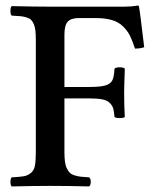

<svg xmlns="http://www.w3.org/2000/svg" viewBox="-20 -669 550 691"><path d="M22 2Q17.6 -2.4 17.6 -14.4Q17.6 -26.4 22 -30.8Q51.8 -32.2 65.7 -34.7Q79.6 -37.1 91.1 -46.4Q102.5 -55.7 105.7 -72.8Q108.9 -89.8 108.9 -121.1V-524.9Q108.9 -545.4 107.4 -558.8Q106 -572.3 101.6 -582.3Q97.2 -592.3 91.8 -597.7Q86.4 -603 75.2 -606.4Q64 -609.9 52.7 -610.8Q41.5 -611.8 22 -612.8Q17.6 -617.2 17.6 -629.9Q17.6 -642.6 22 -647Q107.9 -645 160.2 -645V0Q104 0 22 2ZM300.8 -314.9H211.9V-121.1Q211.9 -100.6 213.9 -86.4Q215.8 -72.3 220.9 -62.3Q226.1 -52.2 231.9 -46.6Q237.8 -41 249.3 -37.6Q260.7 -34.2 271.5 -33Q282.2 -31.7 300.8 -30.8Q306.6 -26.4 306.6 -14.4Q306.6 -2.4 300.8 2Q228.5 0 160.2 0V-645H428.2Q453.1 -645 476.1 -648.9Q480 -648.9 480 -646Q483.4 -631.3 499 -499Q484.4 -494.1 465.8 -494.1Q456.5 -522.9 447.5 -540.8Q438.5 -558.6 422.6 -574.2Q406.7 -589.8 382.6 -596.9Q358.4 -604 323.2 -604H263.2Q235.4 -604 223.6 -590.8Q211.9 -577.6 211.9 -544.9V-356H300.8Q341.3 -356 359.6 -361.6Q377.9 -367.2 384.3 -379.9Q390.6 -392.6 392.1 -421.9Q397 -426.8 411.1 -426.8Q424.3 -426.8 429.2 -421.9Q426.8 -356.9 426.8 -336.9Q426.8 -284.2 429.2 -248Q425.3 -244.1 411.1 -244.1Q396 -244.1 392.1 -248Q390.6 -267.1 387.7 -277.8Q384.8 -288.6 375.5 -298.1Q366.2 -307.6 348.4 -311.3Q330.6 -314.9 300.8 -314.9Z"/></svg>

Font: Common Serif Medium
Style: Regular
Weight: 500
Designer: Philipp H. Poll, Khaled Hosny
Foundry: Stefan Peev, Context Ltd.
Version: Version 1.026